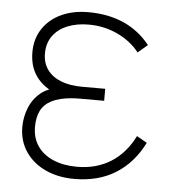

<svg xmlns="http://www.w3.org/2000/svg" viewBox="-46 -597 588 654"><g transform="rotate(5 248.5 -270.0)"><path d="M231 15Q314 15 373.2 -22.2Q432.5 -59.5 467 -129L432 -149Q402 -89 352.5 -58Q303 -27 237 -27Q191 -27 156.2 -41.8Q121.5 -56.5 102.2 -84.2Q83 -112 83 -150Q83 -183 94.2 -205.5Q105.5 -228 131 -241.2Q156.5 -254.5 199 -258Q206.5 -258.5 214.2 -258.8Q222 -259 230 -259H310V-300H231Q189 -300 158.5 -312Q128 -324 111.5 -347Q95 -370 95 -402Q95 -438 113.5 -463Q132 -488 163.8 -500.5Q195.5 -513 235 -513Q288 -513 334 -491.5Q380 -470 409 -433L442 -461Q404.5 -508 351.5 -531.5Q298.5 -555 230 -555Q178 -555 137.8 -536.2Q97.5 -517.5 74.8 -483Q52 -448.5 52 -403Q52 -353 77.2 -319Q102.5 -285 148 -268L154 -288Q115.5 -285 90 -263.5Q64.5 -242 52.2 -210.5Q40 -179 40 -146Q40 -98.5 64.5 -62Q89 -25.5 132.5 -5.2Q176 15 231 15Z"/></g></svg>

Font: Hauora
Style: Regular
Weight: 400
Designer: Wayne Shih
Foundry: WCYS
Version: Version 1.001